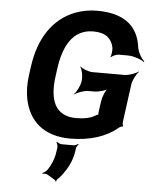

<svg xmlns="http://www.w3.org/2000/svg" viewBox="-63 -773 858 1082"><g transform="rotate(5 366.0 -231.5)"><path d="M377 -108C254 -108 223 -202 241 -334L247 -377C264 -504 315 -603 431 -603C501 -603 535 -573 546 -521C548 -508 545 -477 539 -468L542 -466C548 -475 572 -485 586 -485H636C667 -485 712 -470 729 -456L732 -460C715 -473 694 -509 690 -539C674 -657 593 -721 443 -721C398 -721 356 -713 317 -698C196 -650 120 -538 98 -376L92 -334C84 -279 85 -230 94 -188C118 -72 200 10 353 10C467 10 558 -21 623 -76C627 -80 640 -85 644 -84L645 -87C642 -89 640 -104 641 -109L670 -324C673 -348 693 -385 707 -398L705 -400C690 -388 651 -374 627 -374H447C423 -374 388 -388 377 -400L375 -398C385 -385 393 -348 390 -324L389 -316C386 -292 367 -255 353 -242L355 -240C370 -252 408 -266 432 -266H465C489 -266 531 -277 545 -290L543 -292C528 -280 512 -240 509 -216L501 -160C500 -154 498 -137 501 -134L505 -137C502 -140 490 -136 486 -133C459 -115 418 -108 377 -108ZM245 224 288 250C290 251 292 256 292 258L296 257C296 255 297 250 298 248C308 239 317 229 326 218C353 182 380 136 388 81L390 64C391 55 399 43 404 39L401 36C396 40 384 46 376 46H310C300 46 285 39 281 34L278 37C282 42 287 57 286 67L283 88C277 134 261 167 242 196C236 204 221 215 214 217L216 221C222 219 237 219 245 224Z"/></g></svg>

Font: Asimov
Style: EdgeIt
Weight: 500
Designer: Google
Version: Version 2.000980: 2014